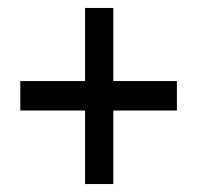

<svg xmlns="http://www.w3.org/2000/svg" viewBox="-20 -516 496 483"><path d="M265 -496V-312H425V-238H265V-53H194V-238H31V-312H194V-496Z"/></svg>

Font: ArsenalBold
Style: Bold
Weight: 700
Designer: Andrij Shevchenko
Foundry: Stairsfor.com
Version: Version 1.000